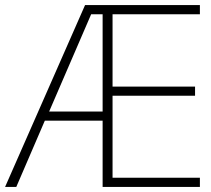

<svg xmlns="http://www.w3.org/2000/svg" viewBox="-21 -734 828 754"><path d="M764 0V-36H421V-358H745V-394H421V-678H764V-714H313L-1 0H43L155 -260H382V0ZM172 -296 337 -678H382V-296Z"/></svg>

Font: Noto Sans Georgian ExtraLight
Style: Regular
Weight: 200
Designer: Monotype Design Team, Akaki Razmadze
Foundry: Google LLC
Version: Version 2.005